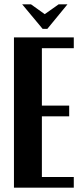

<svg xmlns="http://www.w3.org/2000/svg" viewBox="-20 -873 385 893"><path d="M83 -853H124L188 -807.1L252.9 -853H293.9L200.2 -738.8H178.2ZM44.9 -699.2H323.2V-648.9H174.8V-381.8H301.8V-332H174.8V-49.8H323.2V0H44.9Z"/></svg>

Font: Moniqa Black Paragraph
Style: Regular
Weight: 900
Designer: Rajesh Rajput
Foundry: Rajesh Rajput
Version: Version 1.000